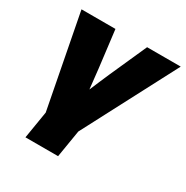

<svg xmlns="http://www.w3.org/2000/svg" viewBox="-165 -654 964 995"><g transform="rotate(30 317.0 -156.0)"><path d="M120.6 204.1 147.5 40.5 40.5 -515.6H243.7L270.5 -296.9Q273.9 -266.6 277.1 -236.6Q280.3 -206.5 283.7 -176.3Q296.4 -206.5 309.3 -236.6Q322.3 -266.6 335.4 -296.9L433.1 -515.6H634.3L342.8 41L315.9 204.1Z"/></g></svg>

Font: Inter Display Black
Style: Italic
Weight: 900
Italic angle: -9.39999°
Designer: Rasmus Andersson
Foundry: rsms
Version: Version 4.000;git-a52131595